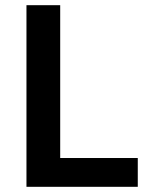

<svg xmlns="http://www.w3.org/2000/svg" viewBox="-20 -720 578 740"><path d="M82 0H511V-111H212V-700H82Z"/></svg>

Font: Chess Sans SemiBold
Style: Regular
Weight: 600
Designer: Wolf Bōese
Foundry: Wolf Bōese
Version: Version 7.223;Glyphs 3.3 (3306)